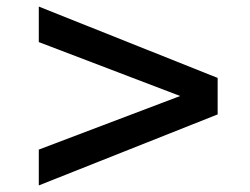

<svg xmlns="http://www.w3.org/2000/svg" viewBox="-20 -556 760 584"><path d="M98 8V-101L528 -264L98 -428V-536L642 -319V-208Z"/></svg>

Font: Archivo SemiBold Expanded SemiBold
Style: Regular
Weight: 600
Width: 7
Version: Version 2.001